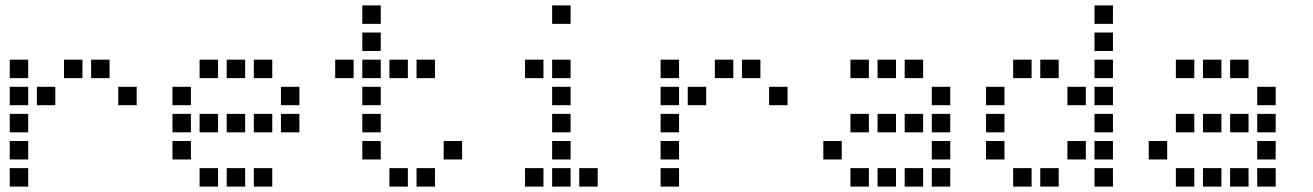

<svg xmlns="http://www.w3.org/2000/svg" viewBox="-20 -704 4840 708"><path d="M17 -484Q16 -484 16 -484Q16 -484 16 -483V-417Q16 -416 16 -416Q16 -416 17 -416H83Q84 -416 84 -416Q84 -416 84 -417V-483Q84 -484 84 -484Q84 -484 83 -484ZM217 -484Q216 -484 216 -484Q216 -484 216 -483V-417Q216 -416 216 -416Q216 -416 217 -416H283Q284 -416 284 -416Q284 -416 284 -417V-483Q284 -484 284 -484Q284 -484 283 -484ZM317 -484Q316 -484 316 -484Q316 -484 316 -483V-417Q316 -416 316 -416Q316 -416 317 -416H383Q384 -416 384 -416Q384 -416 384 -417V-483Q384 -484 384 -484Q384 -484 383 -484ZM17 -384Q16 -384 16 -384Q16 -384 16 -383V-317Q16 -316 16 -316Q16 -316 17 -316H83Q84 -316 84 -316Q84 -316 84 -317V-383Q84 -384 84 -384Q84 -384 83 -384ZM117 -384Q116 -384 116 -384Q116 -384 116 -383V-317Q116 -316 116 -316Q116 -316 117 -316H183Q184 -316 184 -316Q184 -316 184 -317V-383Q184 -384 184 -384Q184 -384 183 -384ZM417 -384Q416 -384 416 -384Q416 -384 416 -383V-317Q416 -316 416 -316Q416 -316 417 -316H483Q484 -316 484 -316Q484 -316 484 -317V-383Q484 -384 484 -384Q484 -384 483 -384ZM17 -284Q16 -284 16 -284Q16 -284 16 -283V-217Q16 -216 16 -216Q16 -216 17 -216H83Q84 -216 84 -216Q84 -216 84 -217V-283Q84 -284 84 -284Q84 -284 83 -284ZM17 -184Q16 -184 16 -184Q16 -184 16 -183V-117Q16 -116 16 -116Q16 -116 17 -116H83Q84 -116 84 -116Q84 -116 84 -117V-183Q84 -184 84 -184Q84 -184 83 -184ZM17 -84Q16 -84 16 -84Q16 -84 16 -83V-17Q16 -16 16 -16Q16 -16 17 -16H83Q84 -16 84 -16Q84 -16 84 -17V-83Q84 -84 84 -84Q84 -84 83 -84Z M717 -484Q716 -484 716 -484Q716 -484 716 -483V-417Q716 -416 716 -416Q716 -416 717 -416H783Q784 -416 784 -416Q784 -416 784 -417V-483Q784 -484 784 -484Q784 -484 783 -484ZM817 -484Q816 -484 816 -484Q816 -484 816 -483V-417Q816 -416 816 -416Q816 -416 817 -416H883Q884 -416 884 -416Q884 -416 884 -417V-483Q884 -484 884 -484Q884 -484 883 -484ZM917 -484Q916 -484 916 -484Q916 -484 916 -483V-417Q916 -416 916 -416Q916 -416 917 -416H983Q984 -416 984 -416Q984 -416 984 -417V-483Q984 -484 984 -484Q984 -484 983 -484ZM617 -384Q616 -384 616 -384Q616 -384 616 -383V-317Q616 -316 616 -316Q616 -316 617 -316H683Q684 -316 684 -316Q684 -316 684 -317V-383Q684 -384 684 -384Q684 -384 683 -384ZM1017 -384Q1016 -384 1016 -384Q1016 -384 1016 -383V-317Q1016 -316 1016 -316Q1016 -316 1017 -316H1083Q1084 -316 1084 -316Q1084 -316 1084 -317V-383Q1084 -384 1084 -384Q1084 -384 1083 -384ZM617 -284Q616 -284 616 -284Q616 -284 616 -283V-217Q616 -216 616 -216Q616 -216 617 -216H683Q684 -216 684 -216Q684 -216 684 -217V-283Q684 -284 684 -284Q684 -284 683 -284ZM717 -284Q716 -284 716 -284Q716 -284 716 -283V-217Q716 -216 716 -216Q716 -216 717 -216H783Q784 -216 784 -216Q784 -216 784 -217V-283Q784 -284 784 -284Q784 -284 783 -284ZM817 -284Q816 -284 816 -284Q816 -284 816 -283V-217Q816 -216 816 -216Q816 -216 817 -216H883Q884 -216 884 -216Q884 -216 884 -217V-283Q884 -284 884 -284Q884 -284 883 -284ZM917 -284Q916 -284 916 -284Q916 -284 916 -283V-217Q916 -216 916 -216Q916 -216 917 -216H983Q984 -216 984 -216Q984 -216 984 -217V-283Q984 -284 984 -284Q984 -284 983 -284ZM1017 -284Q1016 -284 1016 -284Q1016 -284 1016 -283V-217Q1016 -216 1016 -216Q1016 -216 1017 -216H1083Q1084 -216 1084 -216Q1084 -216 1084 -217V-283Q1084 -284 1084 -284Q1084 -284 1083 -284ZM617 -184Q616 -184 616 -184Q616 -184 616 -183V-117Q616 -116 616 -116Q616 -116 617 -116H683Q684 -116 684 -116Q684 -116 684 -117V-183Q684 -184 684 -184Q684 -184 683 -184ZM717 -84Q716 -84 716 -84Q716 -84 716 -83V-17Q716 -16 716 -16Q716 -16 717 -16H783Q784 -16 784 -16Q784 -16 784 -17V-83Q784 -84 784 -84Q784 -84 783 -84ZM817 -84Q816 -84 816 -84Q816 -84 816 -83V-17Q816 -16 816 -16Q816 -16 817 -16H883Q884 -16 884 -16Q884 -16 884 -17V-83Q884 -84 884 -84Q884 -84 883 -84ZM917 -84Q916 -84 916 -84Q916 -84 916 -83V-17Q916 -16 916 -16Q916 -16 917 -16H983Q984 -16 984 -16Q984 -16 984 -17V-83Q984 -84 984 -84Q984 -84 983 -84Z M1317 -684Q1316 -684 1316 -684Q1316 -684 1316 -683V-617Q1316 -616 1316 -616Q1316 -616 1317 -616H1383Q1384 -616 1384 -616Q1384 -616 1384 -617V-683Q1384 -684 1384 -684Q1384 -684 1383 -684ZM1317 -584Q1316 -584 1316 -584Q1316 -584 1316 -583V-517Q1316 -516 1316 -516Q1316 -516 1317 -516H1383Q1384 -516 1384 -516Q1384 -516 1384 -517V-583Q1384 -584 1384 -584Q1384 -584 1383 -584ZM1217 -484Q1216 -484 1216 -484Q1216 -484 1216 -483V-417Q1216 -416 1216 -416Q1216 -416 1217 -416H1283Q1284 -416 1284 -416Q1284 -416 1284 -417V-483Q1284 -484 1284 -484Q1284 -484 1283 -484ZM1317 -484Q1316 -484 1316 -484Q1316 -484 1316 -483V-417Q1316 -416 1316 -416Q1316 -416 1317 -416H1383Q1384 -416 1384 -416Q1384 -416 1384 -417V-483Q1384 -484 1384 -484Q1384 -484 1383 -484ZM1417 -484Q1416 -484 1416 -484Q1416 -484 1416 -483V-417Q1416 -416 1416 -416Q1416 -416 1417 -416H1483Q1484 -416 1484 -416Q1484 -416 1484 -417V-483Q1484 -484 1484 -484Q1484 -484 1483 -484ZM1517 -484Q1516 -484 1516 -484Q1516 -484 1516 -483V-417Q1516 -416 1516 -416Q1516 -416 1517 -416H1583Q1584 -416 1584 -416Q1584 -416 1584 -417V-483Q1584 -484 1584 -484Q1584 -484 1583 -484ZM1317 -384Q1316 -384 1316 -384Q1316 -384 1316 -383V-317Q1316 -316 1316 -316Q1316 -316 1317 -316H1383Q1384 -316 1384 -316Q1384 -316 1384 -317V-383Q1384 -384 1384 -384Q1384 -384 1383 -384ZM1317 -284Q1316 -284 1316 -284Q1316 -284 1316 -283V-217Q1316 -216 1316 -216Q1316 -216 1317 -216H1383Q1384 -216 1384 -216Q1384 -216 1384 -217V-283Q1384 -284 1384 -284Q1384 -284 1383 -284ZM1317 -184Q1316 -184 1316 -184Q1316 -184 1316 -183V-117Q1316 -116 1316 -116Q1316 -116 1317 -116H1383Q1384 -116 1384 -116Q1384 -116 1384 -117V-183Q1384 -184 1384 -184Q1384 -184 1383 -184ZM1617 -184Q1616 -184 1616 -184Q1616 -184 1616 -183V-117Q1616 -116 1616 -116Q1616 -116 1617 -116H1683Q1684 -116 1684 -116Q1684 -116 1684 -117V-183Q1684 -184 1684 -184Q1684 -184 1683 -184ZM1417 -84Q1416 -84 1416 -84Q1416 -84 1416 -83V-17Q1416 -16 1416 -16Q1416 -16 1417 -16H1483Q1484 -16 1484 -16Q1484 -16 1484 -17V-83Q1484 -84 1484 -84Q1484 -84 1483 -84ZM1517 -84Q1516 -84 1516 -84Q1516 -84 1516 -83V-17Q1516 -16 1516 -16Q1516 -16 1517 -16H1583Q1584 -16 1584 -16Q1584 -16 1584 -17V-83Q1584 -84 1584 -84Q1584 -84 1583 -84Z M2017 -684Q2016 -684 2016 -684Q2016 -684 2016 -683V-617Q2016 -616 2016 -616Q2016 -616 2017 -616H2083Q2084 -616 2084 -616Q2084 -616 2084 -617V-683Q2084 -684 2084 -684Q2084 -684 2083 -684ZM1917 -484Q1916 -484 1916 -484Q1916 -484 1916 -483V-417Q1916 -416 1916 -416Q1916 -416 1917 -416H1983Q1984 -416 1984 -416Q1984 -416 1984 -417V-483Q1984 -484 1984 -484Q1984 -484 1983 -484ZM2017 -484Q2016 -484 2016 -484Q2016 -484 2016 -483V-417Q2016 -416 2016 -416Q2016 -416 2017 -416H2083Q2084 -416 2084 -416Q2084 -416 2084 -417V-483Q2084 -484 2084 -484Q2084 -484 2083 -484ZM2017 -384Q2016 -384 2016 -384Q2016 -384 2016 -383V-317Q2016 -316 2016 -316Q2016 -316 2017 -316H2083Q2084 -316 2084 -316Q2084 -316 2084 -317V-383Q2084 -384 2084 -384Q2084 -384 2083 -384ZM2017 -284Q2016 -284 2016 -284Q2016 -284 2016 -283V-217Q2016 -216 2016 -216Q2016 -216 2017 -216H2083Q2084 -216 2084 -216Q2084 -216 2084 -217V-283Q2084 -284 2084 -284Q2084 -284 2083 -284ZM2017 -184Q2016 -184 2016 -184Q2016 -184 2016 -183V-117Q2016 -116 2016 -116Q2016 -116 2017 -116H2083Q2084 -116 2084 -116Q2084 -116 2084 -117V-183Q2084 -184 2084 -184Q2084 -184 2083 -184ZM1917 -84Q1916 -84 1916 -84Q1916 -84 1916 -83V-17Q1916 -16 1916 -16Q1916 -16 1917 -16H1983Q1984 -16 1984 -16Q1984 -16 1984 -17V-83Q1984 -84 1984 -84Q1984 -84 1983 -84ZM2017 -84Q2016 -84 2016 -84Q2016 -84 2016 -83V-17Q2016 -16 2016 -16Q2016 -16 2017 -16H2083Q2084 -16 2084 -16Q2084 -16 2084 -17V-83Q2084 -84 2084 -84Q2084 -84 2083 -84ZM2117 -84Q2116 -84 2116 -84Q2116 -84 2116 -83V-17Q2116 -16 2116 -16Q2116 -16 2117 -16H2183Q2184 -16 2184 -16Q2184 -16 2184 -17V-83Q2184 -84 2184 -84Q2184 -84 2183 -84Z M2417 -484Q2416 -484 2416 -484Q2416 -484 2416 -483V-417Q2416 -416 2416 -416Q2416 -416 2417 -416H2483Q2484 -416 2484 -416Q2484 -416 2484 -417V-483Q2484 -484 2484 -484Q2484 -484 2483 -484ZM2617 -484Q2616 -484 2616 -484Q2616 -484 2616 -483V-417Q2616 -416 2616 -416Q2616 -416 2617 -416H2683Q2684 -416 2684 -416Q2684 -416 2684 -417V-483Q2684 -484 2684 -484Q2684 -484 2683 -484ZM2717 -484Q2716 -484 2716 -484Q2716 -484 2716 -483V-417Q2716 -416 2716 -416Q2716 -416 2717 -416H2783Q2784 -416 2784 -416Q2784 -416 2784 -417V-483Q2784 -484 2784 -484Q2784 -484 2783 -484ZM2417 -384Q2416 -384 2416 -384Q2416 -384 2416 -383V-317Q2416 -316 2416 -316Q2416 -316 2417 -316H2483Q2484 -316 2484 -316Q2484 -316 2484 -317V-383Q2484 -384 2484 -384Q2484 -384 2483 -384ZM2517 -384Q2516 -384 2516 -384Q2516 -384 2516 -383V-317Q2516 -316 2516 -316Q2516 -316 2517 -316H2583Q2584 -316 2584 -316Q2584 -316 2584 -317V-383Q2584 -384 2584 -384Q2584 -384 2583 -384ZM2817 -384Q2816 -384 2816 -384Q2816 -384 2816 -383V-317Q2816 -316 2816 -316Q2816 -316 2817 -316H2883Q2884 -316 2884 -316Q2884 -316 2884 -317V-383Q2884 -384 2884 -384Q2884 -384 2883 -384ZM2417 -284Q2416 -284 2416 -284Q2416 -284 2416 -283V-217Q2416 -216 2416 -216Q2416 -216 2417 -216H2483Q2484 -216 2484 -216Q2484 -216 2484 -217V-283Q2484 -284 2484 -284Q2484 -284 2483 -284ZM2417 -184Q2416 -184 2416 -184Q2416 -184 2416 -183V-117Q2416 -116 2416 -116Q2416 -116 2417 -116H2483Q2484 -116 2484 -116Q2484 -116 2484 -117V-183Q2484 -184 2484 -184Q2484 -184 2483 -184ZM2417 -84Q2416 -84 2416 -84Q2416 -84 2416 -83V-17Q2416 -16 2416 -16Q2416 -16 2417 -16H2483Q2484 -16 2484 -16Q2484 -16 2484 -17V-83Q2484 -84 2484 -84Q2484 -84 2483 -84Z M3117 -484Q3116 -484 3116 -484Q3116 -484 3116 -483V-417Q3116 -416 3116 -416Q3116 -416 3117 -416H3183Q3184 -416 3184 -416Q3184 -416 3184 -417V-483Q3184 -484 3184 -484Q3184 -484 3183 -484ZM3217 -484Q3216 -484 3216 -484Q3216 -484 3216 -483V-417Q3216 -416 3216 -416Q3216 -416 3217 -416H3283Q3284 -416 3284 -416Q3284 -416 3284 -417V-483Q3284 -484 3284 -484Q3284 -484 3283 -484ZM3317 -484Q3316 -484 3316 -484Q3316 -484 3316 -483V-417Q3316 -416 3316 -416Q3316 -416 3317 -416H3383Q3384 -416 3384 -416Q3384 -416 3384 -417V-483Q3384 -484 3384 -484Q3384 -484 3383 -484ZM3417 -384Q3416 -384 3416 -384Q3416 -384 3416 -383V-317Q3416 -316 3416 -316Q3416 -316 3417 -316H3483Q3484 -316 3484 -316Q3484 -316 3484 -317V-383Q3484 -384 3484 -384Q3484 -384 3483 -384ZM3117 -284Q3116 -284 3116 -284Q3116 -284 3116 -283V-217Q3116 -216 3116 -216Q3116 -216 3117 -216H3183Q3184 -216 3184 -216Q3184 -216 3184 -217V-283Q3184 -284 3184 -284Q3184 -284 3183 -284ZM3217 -284Q3216 -284 3216 -284Q3216 -284 3216 -283V-217Q3216 -216 3216 -216Q3216 -216 3217 -216H3283Q3284 -216 3284 -216Q3284 -216 3284 -217V-283Q3284 -284 3284 -284Q3284 -284 3283 -284ZM3317 -284Q3316 -284 3316 -284Q3316 -284 3316 -283V-217Q3316 -216 3316 -216Q3316 -216 3317 -216H3383Q3384 -216 3384 -216Q3384 -216 3384 -217V-283Q3384 -284 3384 -284Q3384 -284 3383 -284ZM3417 -284Q3416 -284 3416 -284Q3416 -284 3416 -283V-217Q3416 -216 3416 -216Q3416 -216 3417 -216H3483Q3484 -216 3484 -216Q3484 -216 3484 -217V-283Q3484 -284 3484 -284Q3484 -284 3483 -284ZM3017 -184Q3016 -184 3016 -184Q3016 -184 3016 -183V-117Q3016 -116 3016 -116Q3016 -116 3017 -116H3083Q3084 -116 3084 -116Q3084 -116 3084 -117V-183Q3084 -184 3084 -184Q3084 -184 3083 -184ZM3417 -184Q3416 -184 3416 -184Q3416 -184 3416 -183V-117Q3416 -116 3416 -116Q3416 -116 3417 -116H3483Q3484 -116 3484 -116Q3484 -116 3484 -117V-183Q3484 -184 3484 -184Q3484 -184 3483 -184ZM3117 -84Q3116 -84 3116 -84Q3116 -84 3116 -83V-17Q3116 -16 3116 -16Q3116 -16 3117 -16H3183Q3184 -16 3184 -16Q3184 -16 3184 -17V-83Q3184 -84 3184 -84Q3184 -84 3183 -84ZM3217 -84Q3216 -84 3216 -84Q3216 -84 3216 -83V-17Q3216 -16 3216 -16Q3216 -16 3217 -16H3283Q3284 -16 3284 -16Q3284 -16 3284 -17V-83Q3284 -84 3284 -84Q3284 -84 3283 -84ZM3317 -84Q3316 -84 3316 -84Q3316 -84 3316 -83V-17Q3316 -16 3316 -16Q3316 -16 3317 -16H3383Q3384 -16 3384 -16Q3384 -16 3384 -17V-83Q3384 -84 3384 -84Q3384 -84 3383 -84ZM3417 -84Q3416 -84 3416 -84Q3416 -84 3416 -83V-17Q3416 -16 3416 -16Q3416 -16 3417 -16H3483Q3484 -16 3484 -16Q3484 -16 3484 -17V-83Q3484 -84 3484 -84Q3484 -84 3483 -84Z M4017 -684Q4016 -684 4016 -684Q4016 -684 4016 -683V-617Q4016 -616 4016 -616Q4016 -616 4017 -616H4083Q4084 -616 4084 -616Q4084 -616 4084 -617V-683Q4084 -684 4084 -684Q4084 -684 4083 -684ZM4017 -584Q4016 -584 4016 -584Q4016 -584 4016 -583V-517Q4016 -516 4016 -516Q4016 -516 4017 -516H4083Q4084 -516 4084 -516Q4084 -516 4084 -517V-583Q4084 -584 4084 -584Q4084 -584 4083 -584ZM3717 -484Q3716 -484 3716 -484Q3716 -484 3716 -483V-417Q3716 -416 3716 -416Q3716 -416 3717 -416H3783Q3784 -416 3784 -416Q3784 -416 3784 -417V-483Q3784 -484 3784 -484Q3784 -484 3783 -484ZM3817 -484Q3816 -484 3816 -484Q3816 -484 3816 -483V-417Q3816 -416 3816 -416Q3816 -416 3817 -416H3883Q3884 -416 3884 -416Q3884 -416 3884 -417V-483Q3884 -484 3884 -484Q3884 -484 3883 -484ZM4017 -484Q4016 -484 4016 -484Q4016 -484 4016 -483V-417Q4016 -416 4016 -416Q4016 -416 4017 -416H4083Q4084 -416 4084 -416Q4084 -416 4084 -417V-483Q4084 -484 4084 -484Q4084 -484 4083 -484ZM3617 -384Q3616 -384 3616 -384Q3616 -384 3616 -383V-317Q3616 -316 3616 -316Q3616 -316 3617 -316H3683Q3684 -316 3684 -316Q3684 -316 3684 -317V-383Q3684 -384 3684 -384Q3684 -384 3683 -384ZM3917 -384Q3916 -384 3916 -384Q3916 -384 3916 -383V-317Q3916 -316 3916 -316Q3916 -316 3917 -316H3983Q3984 -316 3984 -316Q3984 -316 3984 -317V-383Q3984 -384 3984 -384Q3984 -384 3983 -384ZM4017 -384Q4016 -384 4016 -384Q4016 -384 4016 -383V-317Q4016 -316 4016 -316Q4016 -316 4017 -316H4083Q4084 -316 4084 -316Q4084 -316 4084 -317V-383Q4084 -384 4084 -384Q4084 -384 4083 -384ZM3617 -284Q3616 -284 3616 -284Q3616 -284 3616 -283V-217Q3616 -216 3616 -216Q3616 -216 3617 -216H3683Q3684 -216 3684 -216Q3684 -216 3684 -217V-283Q3684 -284 3684 -284Q3684 -284 3683 -284ZM4017 -284Q4016 -284 4016 -284Q4016 -284 4016 -283V-217Q4016 -216 4016 -216Q4016 -216 4017 -216H4083Q4084 -216 4084 -216Q4084 -216 4084 -217V-283Q4084 -284 4084 -284Q4084 -284 4083 -284ZM3617 -184Q3616 -184 3616 -184Q3616 -184 3616 -183V-117Q3616 -116 3616 -116Q3616 -116 3617 -116H3683Q3684 -116 3684 -116Q3684 -116 3684 -117V-183Q3684 -184 3684 -184Q3684 -184 3683 -184ZM3917 -184Q3916 -184 3916 -184Q3916 -184 3916 -183V-117Q3916 -116 3916 -116Q3916 -116 3917 -116H3983Q3984 -116 3984 -116Q3984 -116 3984 -117V-183Q3984 -184 3984 -184Q3984 -184 3983 -184ZM4017 -184Q4016 -184 4016 -184Q4016 -184 4016 -183V-117Q4016 -116 4016 -116Q4016 -116 4017 -116H4083Q4084 -116 4084 -116Q4084 -116 4084 -117V-183Q4084 -184 4084 -184Q4084 -184 4083 -184ZM3717 -84Q3716 -84 3716 -84Q3716 -84 3716 -83V-17Q3716 -16 3716 -16Q3716 -16 3717 -16H3783Q3784 -16 3784 -16Q3784 -16 3784 -17V-83Q3784 -84 3784 -84Q3784 -84 3783 -84ZM3817 -84Q3816 -84 3816 -84Q3816 -84 3816 -83V-17Q3816 -16 3816 -16Q3816 -16 3817 -16H3883Q3884 -16 3884 -16Q3884 -16 3884 -17V-83Q3884 -84 3884 -84Q3884 -84 3883 -84ZM4017 -84Q4016 -84 4016 -84Q4016 -84 4016 -83V-17Q4016 -16 4016 -16Q4016 -16 4017 -16H4083Q4084 -16 4084 -16Q4084 -16 4084 -17V-83Q4084 -84 4084 -84Q4084 -84 4083 -84Z M4317 -484Q4316 -484 4316 -484Q4316 -484 4316 -483V-417Q4316 -416 4316 -416Q4316 -416 4317 -416H4383Q4384 -416 4384 -416Q4384 -416 4384 -417V-483Q4384 -484 4384 -484Q4384 -484 4383 -484ZM4417 -484Q4416 -484 4416 -484Q4416 -484 4416 -483V-417Q4416 -416 4416 -416Q4416 -416 4417 -416H4483Q4484 -416 4484 -416Q4484 -416 4484 -417V-483Q4484 -484 4484 -484Q4484 -484 4483 -484ZM4517 -484Q4516 -484 4516 -484Q4516 -484 4516 -483V-417Q4516 -416 4516 -416Q4516 -416 4517 -416H4583Q4584 -416 4584 -416Q4584 -416 4584 -417V-483Q4584 -484 4584 -484Q4584 -484 4583 -484ZM4617 -384Q4616 -384 4616 -384Q4616 -384 4616 -383V-317Q4616 -316 4616 -316Q4616 -316 4617 -316H4683Q4684 -316 4684 -316Q4684 -316 4684 -317V-383Q4684 -384 4684 -384Q4684 -384 4683 -384ZM4317 -284Q4316 -284 4316 -284Q4316 -284 4316 -283V-217Q4316 -216 4316 -216Q4316 -216 4317 -216H4383Q4384 -216 4384 -216Q4384 -216 4384 -217V-283Q4384 -284 4384 -284Q4384 -284 4383 -284ZM4417 -284Q4416 -284 4416 -284Q4416 -284 4416 -283V-217Q4416 -216 4416 -216Q4416 -216 4417 -216H4483Q4484 -216 4484 -216Q4484 -216 4484 -217V-283Q4484 -284 4484 -284Q4484 -284 4483 -284ZM4517 -284Q4516 -284 4516 -284Q4516 -284 4516 -283V-217Q4516 -216 4516 -216Q4516 -216 4517 -216H4583Q4584 -216 4584 -216Q4584 -216 4584 -217V-283Q4584 -284 4584 -284Q4584 -284 4583 -284ZM4617 -284Q4616 -284 4616 -284Q4616 -284 4616 -283V-217Q4616 -216 4616 -216Q4616 -216 4617 -216H4683Q4684 -216 4684 -216Q4684 -216 4684 -217V-283Q4684 -284 4684 -284Q4684 -284 4683 -284ZM4217 -184Q4216 -184 4216 -184Q4216 -184 4216 -183V-117Q4216 -116 4216 -116Q4216 -116 4217 -116H4283Q4284 -116 4284 -116Q4284 -116 4284 -117V-183Q4284 -184 4284 -184Q4284 -184 4283 -184ZM4617 -184Q4616 -184 4616 -184Q4616 -184 4616 -183V-117Q4616 -116 4616 -116Q4616 -116 4617 -116H4683Q4684 -116 4684 -116Q4684 -116 4684 -117V-183Q4684 -184 4684 -184Q4684 -184 4683 -184ZM4317 -84Q4316 -84 4316 -84Q4316 -84 4316 -83V-17Q4316 -16 4316 -16Q4316 -16 4317 -16H4383Q4384 -16 4384 -16Q4384 -16 4384 -17V-83Q4384 -84 4384 -84Q4384 -84 4383 -84ZM4417 -84Q4416 -84 4416 -84Q4416 -84 4416 -83V-17Q4416 -16 4416 -16Q4416 -16 4417 -16H4483Q4484 -16 4484 -16Q4484 -16 4484 -17V-83Q4484 -84 4484 -84Q4484 -84 4483 -84ZM4517 -84Q4516 -84 4516 -84Q4516 -84 4516 -83V-17Q4516 -16 4516 -16Q4516 -16 4517 -16H4583Q4584 -16 4584 -16Q4584 -16 4584 -17V-83Q4584 -84 4584 -84Q4584 -84 4583 -84ZM4617 -84Q4616 -84 4616 -84Q4616 -84 4616 -83V-17Q4616 -16 4616 -16Q4616 -16 4617 -16H4683Q4684 -16 4684 -16Q4684 -16 4684 -17V-83Q4684 -84 4684 -84Q4684 -84 4683 -84Z"/></svg>

Font: Doto Black SemiBold
Style: Regular
Weight: 600
Monospace: yes
Version: Version 1.000